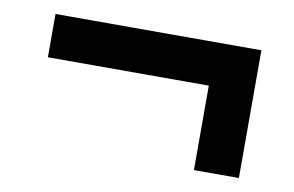

<svg xmlns="http://www.w3.org/2000/svg" viewBox="-45 -512 690 450"><g transform="rotate(10 300.0 -287.0)"><path d="M438 -135V-336H55V-439H545V-135Z"/></g></svg>

Font: Mulish ExtraLight ExtraBold
Style: Regular
Weight: 800
Version: Version 3.603